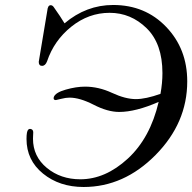

<svg xmlns="http://www.w3.org/2000/svg" viewBox="-20 -725 768 767"><path d="M85.9 -169.9Q85.9 -200.7 92.8 -207Q97.7 -211.9 105.2 -209Q112.8 -206.1 112.8 -195.8Q112.8 -193.8 112.3 -184.8Q111.8 -175.8 111.8 -170.9Q111.8 -100.1 167 -54.4Q222.2 -8.8 300.8 -8.8Q400.9 -8.8 490.5 -91.3Q580.1 -173.8 613.8 -317.9Q522 -277.8 456.1 -277.8Q410.2 -277.8 354.5 -306.4Q298.8 -335 257.8 -335Q242.7 -335 223.9 -330.1Q205.1 -325.2 203.1 -325.2Q191.9 -325.2 194.8 -336.9Q200.7 -355 242.4 -366.9Q284.2 -378.9 319.8 -378.9Q374 -378.9 427.5 -354Q481 -329.1 522.9 -329.1Q562 -329.1 621.1 -350.1Q628.9 -393.1 628.9 -433.1Q628.9 -550.3 565.9 -612.1Q502.9 -673.8 418 -673.8Q334 -673.8 264.9 -618.4Q195.8 -563 168 -480Q161.1 -461.9 147.9 -461.9Q134.8 -461.9 134.8 -478Q134.8 -479 168.9 -682.1Q170.9 -704.1 182.1 -704.1H183.1Q189 -704.1 194.1 -697.5Q199.2 -690.9 219.2 -661.1Q230.5 -643.1 237.8 -631.8Q324.7 -705.1 432.1 -705.1Q560.1 -705.1 644 -617.4Q728 -529.8 728 -399.9Q728 -233.9 601.6 -106Q475.1 22 314 22Q217.8 22 151.9 -31.5Q85.9 -85 85.9 -169.9Z"/></svg>

Font: CMU Serif Extra
Style: RomanSlanted
Weight: 500
Italic angle: -9.46001°
Version: Version 0.7.0